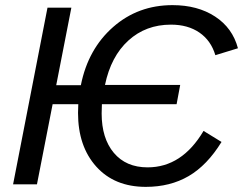

<svg xmlns="http://www.w3.org/2000/svg" viewBox="-20 -718 947 748"><path d="M548 10Q426 10 355 -69Q284 -148 284 -278L285 -312H185L124 0H31L165 -688H258L199 -386H295Q323 -527 421 -613Q518 -698 652 -698Q750 -698 818 -653.5Q886 -609 907 -530L819 -503Q802 -560 757 -591Q712 -622 646 -622Q548 -622 480 -560Q412 -498 389 -387H682L668 -312H377L376 -276Q376 -179 423.5 -122.5Q471 -66 555 -66Q689 -66 773 -208L843 -165Q787 -74 715 -32Q643 10 548 10Z"/></svg>

Font: Libra Sans
Style: Italic
Weight: 400
Italic angle: -12°
Foundry: Context Ltd
Version: Version 1.002